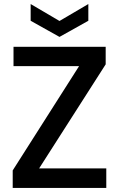

<svg xmlns="http://www.w3.org/2000/svg" viewBox="-20 -932 590 952"><path d="M43 0V-87L372 -604H47V-700H504V-613L174 -97H507V0ZM275 -749 132 -829V-912L275 -828L418 -912V-829Z"/></svg>

Font: Rethink Sans SemiBold
Style: Regular
Weight: 600
Designer: The Rethink Sans project authors (Hans Thiessen). DM Sans designed by Colophon Foundry.
Foundry: Rethink Communications LLC
Version: Version 1.001